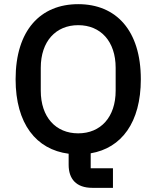

<svg xmlns="http://www.w3.org/2000/svg" viewBox="-20 -730 752 923"><path d="M523 79H416V7C564 -18 657 -141 657 -349C657 -584 538 -710 356 -710C174 -710 55 -584 55 -349C55 -135 154 -11 310 9V62C310 130 346 173 424 173H523ZM356 -89C248 -89 176 -167 176 -294V-404C176 -531 248 -609 356 -609C464 -609 536 -531 536 -404V-294C536 -167 464 -89 356 -89Z"/></svg>

Font: IBM Plex Thai Looped Medium
Style: Regular
Weight: 500
Designer: Mike Abbink, Paul van der Laan, Pieter van Rosmalen, Ben Mitchell, Mark Frömberg
Foundry: Bold Monday
Version: Version 1.0